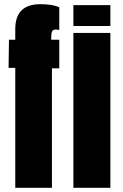

<svg xmlns="http://www.w3.org/2000/svg" viewBox="-20 -888 583 908"><path d="M52.2 0V-566.9H20.5Q20.5 -589.8 22.5 -700.2H52.2V-750Q52.2 -868.2 170.4 -868.2Q226.6 -868.2 260.3 -854V-746.1Q249.5 -748.5 244.1 -748.5Q230.5 -748.5 226.3 -739.3Q222.2 -730 222.2 -709.5V-700.2H260.3V-564.9H225.6V0ZM327.1 0V-732.4H502V0ZM327.1 -765.1V-863.8H502V-765.1Z"/></svg>

Font: Anton
Style: Regular
Weight: 400
Foundry: vernon adams
Version: Version 1.000